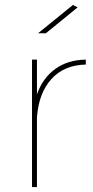

<svg xmlns="http://www.w3.org/2000/svg" viewBox="-20 -759 378 779"><path d="M328.1 -517.1V-497.1Q240.2 -495.1 188.7 -438.5Q137.2 -381.8 129.9 -283.2V0H109.9V-517.1H129.9V-376Q152.8 -441.9 203.9 -479Q254.9 -516.1 328.1 -517.1ZM166 -624H134.3L275.9 -738.8L294.9 -729Z"/></svg>

Font: Montserrat
Style: Thin
Weight: 250
Designer: Julieta Ulanovsky
Foundry: Julieta Ulanovsky
Version: Version 1.000;PS 002.000;hotconv 1.0.70;makeotf.lib2.5.58329